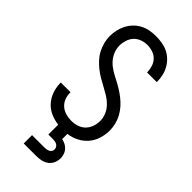

<svg xmlns="http://www.w3.org/2000/svg" viewBox="-296 -807 1091 1091"><g transform="rotate(45 250.0 -261.5)"><path d="M150 220V153H250Q258 153 266 151.5Q274 150 281.5 146.5Q289 143 293.5 136Q298 129 298 121Q298 112 294 104.5Q290 97 282.5 92.5Q275 88 266.5 86.5Q258 85 250 85H213V6Q180 2 149.5 -11.5Q119 -25 97.5 -49.5Q76 -74 65 -105.5Q54 -137 54 -170V-174H132V-171Q132 -148 140 -126.5Q148 -105 165 -90Q182 -75 204 -68.5Q226 -62 249 -62Q272 -62 295 -69Q318 -76 334.5 -92.5Q351 -109 359 -131.5Q367 -154 367 -178Q367 -203 356.5 -227.5Q346 -252 328 -270.5Q310 -289 288 -302.5Q266 -316 243.5 -328Q221 -340 198.5 -353Q176 -366 156 -382Q136 -398 118.5 -417Q101 -436 89 -459Q77 -482 70.5 -507Q64 -532 64 -558Q64 -582 69.5 -606.5Q75 -631 86.5 -653Q98 -675 115.5 -693Q133 -711 155 -722.5Q177 -734 201.5 -738.5Q226 -743 251 -743Q275 -743 299.5 -739Q324 -735 346 -724.5Q368 -714 385.5 -697Q403 -680 415 -658.5Q427 -637 432.5 -613Q438 -589 438 -565V-561H360V-564Q360 -585 353 -606.5Q346 -628 331 -643.5Q316 -659 294.5 -666Q273 -673 251 -673Q229 -673 207 -665Q185 -657 170 -640.5Q155 -624 148 -602Q141 -580 141 -558Q141 -532 151.5 -507.5Q162 -483 179.5 -464.5Q197 -446 219 -432.5Q241 -419 264 -407.5Q287 -396 309 -382.5Q331 -369 351.5 -353Q372 -337 389 -318Q406 -299 418.5 -276.5Q431 -254 437.5 -228.5Q444 -203 444 -178Q444 -145 434 -112.5Q424 -80 402.5 -54.5Q381 -29 350.5 -13.5Q320 2 287 6V48Q302 51 315.5 58Q329 65 339 76.5Q349 88 353.5 102.5Q358 117 358 132Q358 152 349.5 170.5Q341 189 325 200.5Q309 212 289.5 216Q270 220 250 220Z"/></g></svg>

Font: Iosevka Curly
Style: Regular
Weight: 400
Monospace: yes
Designer: Belleve Invis
Foundry: Belleve Invis
Version: Version 22.1.2; ttfautohint (v1.8.4)